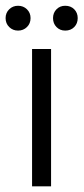

<svg xmlns="http://www.w3.org/2000/svg" viewBox="-27 -656 294 676"><path d="M85.9 0V-483.4H152.8V0ZM36.6 -548.3Q18.1 -548.3 5.4 -560.8Q-7.3 -573.2 -7.3 -592.3Q-7.3 -610.8 5.4 -623.3Q18.1 -635.7 36.6 -635.7Q55.2 -635.7 67.9 -623.3Q80.6 -610.8 80.6 -592.3Q80.6 -573.2 67.9 -560.8Q55.2 -548.3 36.6 -548.3ZM202.6 -548.3Q184.1 -548.3 171.9 -560.8Q159.7 -573.2 159.7 -592.3Q159.7 -610.8 171.9 -623.3Q184.1 -635.7 202.6 -635.7Q222.2 -635.7 234.4 -623.3Q246.6 -610.8 246.6 -592.3Q246.6 -573.2 234.4 -560.8Q222.2 -548.3 202.6 -548.3Z"/></svg>

Font: Varta Light Light
Style: Regular
Weight: 300
Version: Version 1.004